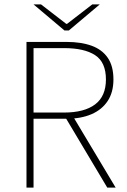

<svg xmlns="http://www.w3.org/2000/svg" viewBox="-20 -850 574 870"><path d="M100 0V-660H282Q347 -660 394.5 -643Q442 -626 468 -588.5Q494 -551 494 -490Q494 -432 468 -392.5Q442 -353 394.5 -332.5Q347 -312 282 -312H132V0ZM132 -340H270Q362 -340 411 -377Q460 -414 460 -490Q460 -568 411 -600Q362 -632 270 -632H132ZM466 0 274 -322 310 -324 504 0ZM272 -712 132 -830H166L280 -742H284L398 -830H432L292 -712Z"/></svg>

Font: Source Sans 3
Style: Regular
Weight: 200
Designer: Paul D. Hunt
Foundry: Adobe
Version: Version 3.046;hotconv 1.0.118;makeotfexe 2.5.65603